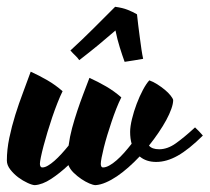

<svg xmlns="http://www.w3.org/2000/svg" viewBox="-66 -515 614 562"><path d="M213.9 26.9Q207 26.9 195.6 22Q184.1 17.1 172.1 9Q160.2 1 149.4 -9.5Q138.7 -20 134.3 -31.7Q108.9 -7.8 83.5 8.8Q58.1 25.4 36.1 26.9Q28.8 26.9 14.9 20.5Q1 14.2 -12.5 4.2Q-25.9 -5.9 -35.9 -18.8Q-45.9 -31.7 -45.9 -44.9Q-45.9 -77.1 -38.8 -111.1Q-31.7 -145 -21.2 -178.7Q-10.7 -212.4 1.5 -244.4Q13.7 -276.4 23.9 -305.2Q48.8 -293.9 72.8 -280Q96.7 -266.1 117.2 -248Q109.9 -233.4 102.1 -213.4Q94.2 -193.4 86.9 -171.9Q79.6 -150.4 73 -128.4Q66.4 -106.4 61.5 -87.9Q56.6 -69.3 53.7 -55.2Q50.8 -41 50.8 -35.2Q50.8 -31.2 52.5 -28.1Q54.2 -24.9 58.1 -24.9Q65.4 -24.9 74.5 -30.3Q83.5 -35.6 93.5 -44.4Q103.5 -53.2 114 -64.7Q124.5 -76.2 134.8 -88.9Q138.2 -114.7 145 -140.1Q151.9 -165.5 160.2 -190.4Q168.5 -215.3 177.7 -239.5Q187 -263.7 195.8 -287.1Q220.7 -275.9 244.6 -262Q268.6 -248 289.1 -230Q281.7 -215.3 274.4 -196.8Q267.1 -178.2 260.5 -158.4Q253.9 -138.7 248 -119.4Q242.2 -100.1 238 -83.3Q233.9 -66.4 231.4 -53.7Q229 -41 229 -35.2Q229 -31.2 230.5 -28.1Q231.9 -24.9 235.8 -24.9Q243.7 -24.9 253.9 -30.5Q264.2 -36.1 275.1 -45.7Q286.1 -55.2 297.4 -67.9Q308.6 -80.6 319.3 -94.2Q314.9 -109.4 314.9 -128.9Q314.9 -144.5 320.3 -166.7Q325.7 -189 334 -210.9Q342.3 -232.9 352.3 -251.7Q362.3 -270.5 371.1 -279.8Q382.3 -275.9 394.3 -268.3Q406.2 -260.7 416.5 -252.2Q426.8 -243.7 433.3 -235.4Q439.9 -227.1 440.9 -222.2Q440.9 -211.4 435.5 -196.3Q430.2 -181.2 420.7 -163.6Q411.1 -146 398.2 -127Q385.3 -107.9 370.1 -88.9Q378.9 -78.1 399.9 -78.1Q424.3 -78.1 448.7 -95.5Q473.1 -112.8 504.9 -142.1Q509.8 -137.7 516.6 -130.6Q523.4 -123.5 527.8 -118.2Q486.8 -77.6 454.3 -59.3Q421.9 -41 391.1 -41Q361.8 -41 342.8 -57.1Q326.7 -40 309.8 -25.1Q293 -10.3 276.4 1Q259.8 12.2 243.9 19Q228 25.9 213.9 26.9ZM353 -342.8Q340.3 -340.3 327.1 -338.4Q314 -336.4 298.8 -334Q292 -352.5 284.7 -376Q277.3 -399.4 272 -425.8Q247.1 -404.3 222.7 -384Q198.2 -363.8 166 -338.9Q160.6 -346.7 154.5 -352.3Q148.4 -357.9 140.1 -367.2Q156.7 -382.3 174.8 -399.7Q192.9 -417 210 -434.1Q227.1 -451.2 242.7 -466.8Q258.3 -482.4 271 -495.1Q293 -492.2 307.6 -486.3Q322.3 -480.5 335 -473.1Q336.4 -459.5 338.6 -441.4Q340.8 -423.3 343.3 -405Q345.7 -386.7 348.1 -370.1Q350.6 -353.5 353 -342.8Z"/></svg>

Font: Yesteryear
Style: Regular
Weight: 400
Designer: Astigmatic (AOETI)
Foundry: Astigmatic (AOETI)
Version: Version 1.000